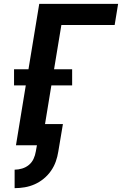

<svg xmlns="http://www.w3.org/2000/svg" viewBox="-20 -755 640 998"><path d="M56 223V127Q75 127 95 121Q115 115 130.5 102Q146 89 154.5 70.5Q163 52 166 33L172 0H63L114 -311H53V-395H128L184 -735H594L576 -625H299L261 -395H355V-311H247L214 -110H307L283 33Q279 59 270 84.5Q261 110 245 133Q229 156 207 174Q185 192 160 203Q135 214 108.5 218.5Q82 223 56 223Z"/></svg>

Font: Iosevka Aile Extrabold Oblique
Style: Regular
Weight: 800
Italic angle: -9°
Designer: Belleve Invis
Foundry: Belleve Invis
Version: Version 31.1.0; ttfautohint (v1.8.4)